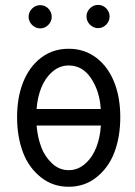

<svg xmlns="http://www.w3.org/2000/svg" viewBox="-20 -728 535 763"><path d="M252.9 -534.2C210.4 -534.2 173.8 -522 142.6 -498C111.3 -474.1 87.9 -441.4 71.8 -400.9C55.7 -360.4 47.9 -314 47.9 -262.2C47.9 -210.4 55.7 -164.1 71.3 -122.6C86.9 -81.1 111.3 -48.3 142.6 -23.4C173.8 1.5 210.4 14.2 252.9 14.2V14.6V14.2C295.4 14.2 332 1.5 363.3 -23.4C394.5 -48.3 418.9 -81.1 434.6 -122.6C450.2 -164.1 458 -210.4 458 -262.2C458 -314 450.2 -360.4 434.1 -400.9C418 -441.4 394.5 -474.1 363.3 -498C332 -522 295.4 -534.2 252.9 -534.2ZM125.5 -294.9C127.4 -323.7 133.3 -351.6 143.1 -377C152.8 -402.3 167 -423.8 186.5 -441.4C206.1 -459 228 -467.8 252.9 -467.8C289.6 -467.8 318.8 -451.2 341.8 -417C364.7 -382.8 377.4 -342.3 380.4 -294.9ZM252.9 -51.8C228 -51.8 206.5 -60.5 187.5 -78.1C168.5 -95.7 153.8 -117.2 144 -143.1C134.3 -168.9 127.9 -197.8 125.5 -229H381.3L380.4 -224.6C378.4 -195.8 372.6 -168 362.8 -142.6C353 -117.2 338.9 -95.7 319.3 -78.1C299.8 -60.5 277.8 -51.8 252.9 -51.8ZM323.7 -662.6C323.7 -660.2 324.2 -657.2 324.7 -653.3C327.1 -642.6 332.5 -633.8 340.8 -627C349.1 -620.1 358.9 -616.2 369.6 -616.2C381.8 -616.2 392.6 -620.6 401.9 -629.9C411.1 -639.2 415.5 -649.9 415.5 -662.6C415.5 -666.5 415 -669.4 414.6 -671.9C412.1 -682.1 406.7 -691.4 398.4 -698.2C390.1 -705.1 380.4 -708.5 369.6 -708.5C357.4 -708.5 346.7 -704.1 337.4 -694.8C328.1 -685.5 323.7 -674.8 323.7 -662.6ZM93.8 -661.6C93.8 -657.2 94.2 -654.3 94.7 -652.3C97.2 -641.6 102.5 -632.8 110.8 -626C119.1 -619.1 128.9 -615.2 139.6 -615.2C151.9 -615.2 162.6 -619.6 171.9 -628.9C181.2 -638.2 185.5 -648.9 185.5 -661.6C185.5 -665.5 185.1 -668.5 184.6 -670.9C182.1 -681.2 176.8 -690.4 168.5 -697.3C160.2 -704.1 150.4 -707.5 139.6 -707.5C127.4 -707.5 116.7 -703.1 107.4 -693.8C98.1 -684.6 93.8 -673.8 93.8 -661.6Z"/></svg>

Font: Tuffy
Style: Regular
Weight: 500
Designer: Thatcher Ulrich, Karoly Barta and Michael Everson
Version: Version 001.270